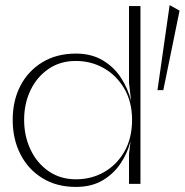

<svg xmlns="http://www.w3.org/2000/svg" viewBox="-20 -724 727 756"><path d="M279 12Q203 12 147 -22.5Q91 -57 60.5 -116.5Q30 -176 30 -252Q30 -328 60.5 -386.5Q91 -445 147 -479Q203 -513 279 -513Q340 -513 384.5 -486.5Q429 -460 456.5 -417.5Q484 -375 496 -327L488 -398V-700H533V0H488V-118L494 -168Q482 -121 454.5 -80Q427 -39 383.5 -13.5Q340 12 279 12ZM279 -18Q340 -18 390 -46.5Q440 -75 470 -127.5Q500 -180 500 -252Q500 -323 469.5 -375Q439 -427 389 -455.5Q339 -484 278 -484Q217 -484 171 -452.5Q125 -421 100 -368.5Q75 -316 75 -252Q75 -188 100.5 -134.5Q126 -81 172 -49.5Q218 -18 279 -18ZM623 -369H600L648 -704L687 -682Z"/></svg>

Font: Panamera Light
Style: Regular
Weight: 300
Designer: Bastien Sozeau
Foundry: NBR — Bastien Sozeau
Version: Version 3.002; ttfautohint (v1.8.4.7-5d5b);gftools[0.9.33]